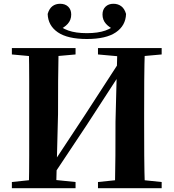

<svg xmlns="http://www.w3.org/2000/svg" viewBox="-20 -999 921 1019"><path d="M441 -792Q339 -792 287 -827.5Q235 -863 233 -925Q241 -953 258 -966Q275 -979 299 -979Q326 -979 342 -963.5Q358 -948 358 -922Q358 -893 339.5 -872.5Q321 -852 291 -840L273 -881Q303 -851 342.5 -837Q382 -823 441 -823Q500 -823 539.5 -837Q579 -851 609 -881L590 -840Q561 -852 542.5 -872.5Q524 -893 524 -922Q524 -948 540 -963.5Q556 -979 582 -979Q606 -979 623.5 -966Q641 -953 649 -925Q647 -863 595 -827.5Q543 -792 441 -792ZM133 0Q135 -86 135 -173Q135 -260 135 -349V-394Q135 -483 135 -570Q135 -657 133 -744H291Q289 -658 288.5 -570.5Q288 -483 288 -394L278 0ZM590 0Q592 -86 592.5 -173.5Q593 -261 593 -353L603 -744H749Q746 -658 745.5 -570.5Q745 -483 745 -394V-349Q745 -262 745.5 -174.5Q746 -87 749 0ZM43 0V-33L195 -49H224L381 -33V0ZM43 -710V-744H381V-710L224 -696H195ZM500 0V-33L655 -49H683L838 -33V0ZM500 -710V-744H838V-710L683 -696H655ZM257 -60 223 -105 243 -104 431 -389 619 -679 659 -640H638L440 -335Z"/></svg>

Font: Noto Serif TC ExtraBold
Style: Regular
Weight: 800
Designer: Ryoko NISHIZUKA 西塚涼子 (kana & ideographs); Frank Grießhammer (Latin, Greek & Cyrillic); Wenlong ZHANG 张文龙 (bopomofo); San
Foundry: Adobe
Version: Version 2.002-H1;hotconv 1.1.0;makeotfexe 2.6.0